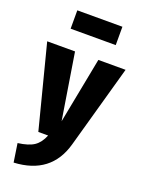

<svg xmlns="http://www.w3.org/2000/svg" viewBox="-191 -853 866 1160"><g transform="rotate(20 242.0 -273.0)"><path d="M345 0Q286 213 50 225L32 106Q101 97 135.5 73.5Q170 50 190 0H127L-10 -533H169L237 -109L319 -533H494ZM387 -653H97V-771H387Z"/></g></svg>

Font: Fira Sans Condensed ExtraBold
Style: Regular
Weight: 800
Width: 3
Designer: Carrois Corporate & Edenspiekermann AG
Foundry: Carrois Corporate GbR & Edenspiekermann AG
Version: Version 4.203